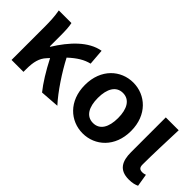

<svg xmlns="http://www.w3.org/2000/svg" viewBox="-9 -1066 1571 1571"><g transform="rotate(45 777.0 -280.0)"><path d="M444 12 609 0C531 -85 441 -222 384 -332C447 -390 499 -422 558 -436L547 -574C419 -552 311 -436 227 -300H222V-423C222 -475 220 -526 212 -560H66C77 -503 79 -437 79 -393V0H217V-33C217 -114 231 -169 271 -212L291 -234C342 -134 397 -46 444 12Z M915 14C1057 14 1182 -94 1182 -280C1182 -466 1057 -574 915 -574C773 -574 648 -466 648 -280C648 -94 773 14 915 14ZM915 -106C837 -106 798 -174 798 -280C798 -385 837 -454 915 -454C993 -454 1032 -385 1032 -280C1032 -174 993 -106 915 -106Z M1449 14C1492 14 1517 6 1539 -4L1521 -113C1509 -108 1496 -106 1487 -106C1457 -106 1442 -117 1442 -153C1442 -258 1448 -423 1453 -560H1304V-159C1304 -54 1338 14 1449 14Z"/></g></svg>

Font: Noto Sans Mono CJK TC
Style: Bold
Weight: 700
Designer: Ryoko NISHIZUKA 西塚涼子 (kana, bopomofo & ideographs); Paul D. Hunt (Latin, Greek & Cyrillic); Sandoll Communications 산돌커뮤니
Foundry: Adobe
Version: Version 2.004;hotconv 1.0.118;makeotfexe 2.5.65603